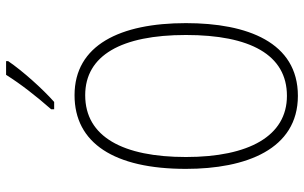

<svg xmlns="http://www.w3.org/2000/svg" viewBox="-204 -785 999 631"><g transform="rotate(-90 295.5 -469.5)"><path d="M410 -942V-949H365C335 -901 295 -850 252 -801V-791H276C319 -829 378 -895 410 -942ZM535 -358C535 -574 463 -724 298 -724C141 -724 56 -594 56 -358C56 -161 120 10 296 10C472 10 535 -156 535 -358ZM95 -358C95 -564 161 -689 298 -689C429 -689 496 -570 496 -358C496 -147 431 -26 296 -26C164 -26 95 -151 95 -358Z"/></g></svg>

Font: Noto Sans Malayalam Condensed ExtraLight
Style: Regular
Weight: 200
Width: 3
Designer: Jelle Bosma - Monotype Design Team
Foundry: Monotype Imaging Inc.
Version: Version 2.104